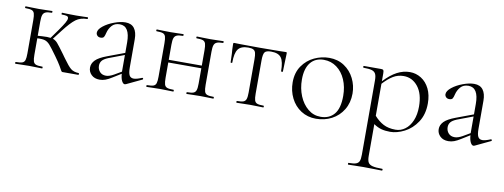

<svg xmlns="http://www.w3.org/2000/svg" viewBox="-57 -697 3337 1270"><g transform="rotate(10 1611.5 -62.0)"><path d="M455 0H347Q342 0 337.5 -8.5Q333 -17 321.5 -37Q310 -57 282 -96Q246 -146 230.5 -163.5Q215 -181 197.5 -187Q180 -193 145 -191V-81Q145 -51 149.5 -36.5Q154 -22 167.5 -17Q181 -12 211 -12Q213 -12 213 -6Q213 0 211 0Q186 0 172 -1L123 -2L71 -1Q57 0 32 0Q29 0 29 -6Q29 -12 32 -12Q62 -12 75.5 -17Q89 -22 93.5 -36.5Q98 -51 98 -81V-305Q98 -335 93.5 -349.5Q89 -364 75.5 -369Q62 -374 33 -374Q30 -374 30 -380Q30 -386 33 -386Q57 -386 71 -385L123 -384L173 -385Q187 -386 211 -386Q213 -386 213 -380Q213 -374 211 -374Q182 -374 168.5 -368Q155 -362 150 -347.5Q145 -333 145 -303V-208Q158 -208 176 -210L207 -211Q217 -211 231 -209L274 -269Q300 -306 311 -325.5Q322 -345 322 -356Q322 -367 311.5 -370.5Q301 -374 277 -374Q275 -374 275 -380Q275 -386 277 -386Q300 -386 311 -385Q320 -385 334 -384.5Q348 -384 372 -384L421 -385Q431 -386 449 -386Q452 -386 452 -380Q452 -374 449 -374Q403 -374 372 -351Q341 -328 294 -267L247 -206Q265 -200 279 -184Q293 -168 331 -116Q337 -108 342 -100.5Q347 -93 352 -87Q381 -46 400.5 -29.5Q420 -13 455 -12Q457 -12 457 -6Q457 0 455 0Z M876 -54Q880 -54 881 -49.5Q882 -45 878 -43L775 6Q771 8 767 8Q756 8 747 -9.5Q738 -27 736 -57L681 -23Q656 -7 637 0Q618 7 598 7Q563 7 542.5 -13Q522 -33 522 -61Q522 -89 544 -111.5Q566 -134 620 -154L735 -197V-267Q735 -377 667 -377Q633 -377 614 -355.5Q595 -334 588 -305Q584 -287 578.5 -277.5Q573 -268 556 -268Q542 -268 534 -276.5Q526 -285 526 -296Q526 -318 555.5 -341.5Q585 -365 627 -380.5Q669 -396 702 -396Q742 -396 761.5 -370Q781 -344 781 -297V-108Q781 -71 789.5 -55Q798 -39 819 -39Q838 -39 874 -54ZM735 -71V-74V-183L629 -143Q600 -131 589 -117Q578 -103 578 -84Q578 -60 593 -43Q608 -26 635 -26Q657 -26 687 -43Z M1361 0Q1336 0 1322 -1L1273 -2L1220 -1Q1206 0 1182 0Q1179 0 1179 -6Q1179 -12 1182 -12Q1211 -12 1224.5 -17Q1238 -22 1243 -36.5Q1248 -51 1248 -81V-184H1026V-81Q1026 -51 1030.5 -36.5Q1035 -22 1048.5 -17Q1062 -12 1092 -12Q1094 -12 1094 -6Q1094 0 1092 0Q1067 0 1053 -1L1004 -2L952 -1Q938 0 913 0Q910 0 910 -6Q910 -12 913 -12Q943 -12 956.5 -17Q970 -22 974.5 -36.5Q979 -51 979 -81V-305Q979 -335 974.5 -349.5Q970 -364 956.5 -369Q943 -374 914 -374Q911 -374 911 -380Q911 -386 914 -386Q938 -386 952 -385L1004 -384L1054 -385Q1068 -386 1092 -386Q1094 -386 1094 -380Q1094 -374 1092 -374Q1063 -374 1049.5 -368Q1036 -362 1031 -347.5Q1026 -333 1026 -303V-202H1248V-305Q1248 -335 1243.5 -349.5Q1239 -364 1225.5 -369Q1212 -374 1183 -374Q1180 -374 1180 -380Q1180 -386 1183 -386Q1207 -386 1221 -385L1273 -384L1323 -385Q1337 -386 1361 -386Q1363 -386 1363 -380Q1363 -374 1361 -374Q1332 -374 1318.5 -368Q1305 -362 1300 -347.5Q1295 -333 1295 -303V-81Q1295 -51 1299.5 -36.5Q1304 -22 1317.5 -17Q1331 -12 1361 -12Q1363 -12 1363 -6Q1363 0 1361 0Z M1517 -12Q1547 -12 1560.5 -17Q1574 -22 1579 -36.5Q1584 -51 1584 -81V-303Q1584 -332 1580 -346.5Q1576 -361 1564.5 -367Q1553 -373 1530 -373Q1482 -373 1462.5 -347Q1443 -321 1443 -256Q1443 -254 1437.5 -254Q1432 -254 1432 -256L1430 -316Q1429 -327 1428 -342.5Q1427 -358 1427 -378Q1427 -384 1428 -385.5Q1429 -387 1435 -387Q1456 -387 1472 -386L1605 -385L1740 -386Q1757 -387 1779 -387Q1785 -387 1786 -385.5Q1787 -384 1787 -378Q1787 -361 1785 -321L1783 -256Q1783 -254 1777 -254Q1771 -254 1771 -256Q1771 -321 1752 -347Q1733 -373 1684 -373Q1651 -373 1641 -359.5Q1631 -346 1631 -303V-81Q1631 -51 1635.5 -36.5Q1640 -22 1653.5 -17Q1667 -12 1696 -12Q1699 -12 1699 -6Q1699 0 1696 0Q1672 0 1658 -1L1608 -2L1558 -1Q1543 0 1517 0Q1515 0 1515 -6Q1515 -12 1517 -12Z M1859 -198Q1859 -263 1890.5 -308.5Q1922 -354 1970.5 -376.5Q2019 -399 2070 -399Q2128 -399 2171.5 -370Q2215 -341 2238.5 -293.5Q2262 -246 2262 -193Q2262 -131 2233.5 -84Q2205 -37 2157 -12Q2109 13 2052 13Q1995 13 1951 -15.5Q1907 -44 1883 -92.5Q1859 -141 1859 -198ZM2204 -167Q2204 -227 2183 -275.5Q2162 -324 2124 -352Q2086 -380 2037 -380Q1980 -380 1948 -340.5Q1916 -301 1916 -227Q1916 -167 1937 -116.5Q1958 -66 1995 -35.5Q2032 -5 2080 -5Q2138 -5 2171 -44Q2204 -83 2204 -167Z M2764 -215Q2764 -141 2730 -89.5Q2696 -38 2646 -12.5Q2596 13 2550 13Q2517 13 2491 6Q2465 -1 2439 -19V194Q2439 224 2447 238Q2455 252 2476.5 257.5Q2498 263 2542 263Q2545 263 2545 269Q2545 275 2542 275Q2508 275 2489 274L2417 273L2357 274Q2342 275 2315 275Q2313 275 2313 269Q2313 263 2315 263Q2349 263 2365 257.5Q2381 252 2387 238Q2393 224 2393 194V-305Q2393 -334 2385.5 -348.5Q2378 -363 2359.5 -368.5Q2341 -374 2304 -374Q2301 -374 2301 -380Q2301 -386 2304 -386H2421Q2432 -386 2435.5 -381Q2439 -376 2439 -359V-307Q2484 -355 2526 -377Q2568 -399 2612 -399Q2653 -399 2688 -377Q2723 -355 2743.5 -313.5Q2764 -272 2764 -215ZM2710 -184Q2710 -270 2672 -318Q2634 -366 2576 -366Q2537 -366 2505 -346.5Q2473 -327 2439 -290V-75Q2468 -42 2501.5 -24.5Q2535 -7 2583 -7Q2618 -7 2647 -28.5Q2676 -50 2693 -90Q2710 -130 2710 -184Z M3218 -54Q3222 -54 3223 -49.5Q3224 -45 3220 -43L3117 6Q3113 8 3109 8Q3098 8 3089 -9.5Q3080 -27 3078 -57L3023 -23Q2998 -7 2979 0Q2960 7 2940 7Q2905 7 2884.5 -13Q2864 -33 2864 -61Q2864 -89 2886 -111.5Q2908 -134 2962 -154L3077 -197V-267Q3077 -377 3009 -377Q2975 -377 2956 -355.5Q2937 -334 2930 -305Q2926 -287 2920.5 -277.5Q2915 -268 2898 -268Q2884 -268 2876 -276.5Q2868 -285 2868 -296Q2868 -318 2897.5 -341.5Q2927 -365 2969 -380.5Q3011 -396 3044 -396Q3084 -396 3103.5 -370Q3123 -344 3123 -297V-108Q3123 -71 3131.5 -55Q3140 -39 3161 -39Q3180 -39 3216 -54ZM3077 -71V-74V-183L2971 -143Q2942 -131 2931 -117Q2920 -103 2920 -84Q2920 -60 2935 -43Q2950 -26 2977 -26Q2999 -26 3029 -43Z"/></g></svg>

Font: Cormorant Garamond Light
Style: Regular
Weight: 300
Designer: Christian Thalmann (Catharsis Fonts)
Version: Version 3.000